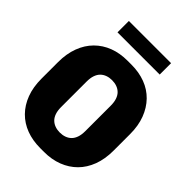

<svg xmlns="http://www.w3.org/2000/svg" viewBox="-249 -975 1097 1097"><g transform="rotate(45 300.0 -426.0)"><path d="M285 10Q223 10 172.5 -9Q122 -28 85.5 -65Q49 -102 29 -155Q9 -208 9 -276V-410Q9 -477 29 -530.5Q49 -584 86 -621Q123 -658 173 -677Q223 -696 284 -696H316Q377 -696 427.5 -677Q478 -658 514.5 -620.5Q551 -583 571 -530Q591 -477 591 -410V-276Q591 -208 571 -155Q551 -102 514.5 -65.5Q478 -29 427.5 -9.5Q377 10 316 10ZM300 -132Q322 -132 340 -138.5Q358 -145 371 -158Q384 -171 391 -191.5Q398 -212 398 -241V-446Q398 -475 391 -495.5Q384 -516 371 -529Q358 -542 340 -548.5Q322 -555 300 -555Q279 -555 261 -548.5Q243 -542 230 -529Q217 -516 210 -495.5Q203 -475 203 -446V-241Q203 -212 210 -191.5Q217 -171 230 -158Q243 -145 261 -138.5Q279 -132 300 -132ZM129 -770V-862H470V-770Z"/></g></svg>

Font: Chivo Mono ExtraBold
Style: Regular
Weight: 800
Monospace: yes
Designer: Hector Gatti
Foundry: Omnibus-Type
Version: Version 1.008